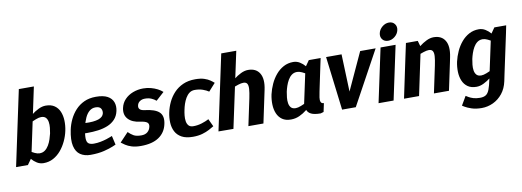

<svg xmlns="http://www.w3.org/2000/svg" viewBox="-73 -1132 4785 1760"><g transform="rotate(-10 2320.0 -252.0)"><path d="M148.3 -60 10.3 -70 144.3 -700H284.3ZM148.3 -60 105.3 0H-4.7L10.3 -70ZM88 -163.3Q88 -163.3 102.5 -151.8Q117 -140.3 139.2 -125.2Q161.3 -110 186 -98.5Q210.7 -87 230.7 -87L251 8Q218 8 190.3 -9Q162.7 -26 141.7 -51Q120.7 -76 106 -101Q91.3 -126 84 -143Q76.7 -160 76.7 -160ZM125 -336.7 115 -340Q115 -340 129.7 -357Q144.3 -374 169.2 -399Q194 -424 225.7 -449Q257.3 -474 292.2 -491Q327 -508 360 -508L300.3 -412Q280.3 -412 250.8 -400.5Q221.3 -389 192.5 -374.3Q163.7 -359.7 144.3 -348.2Q125 -336.7 125 -336.7ZM300.3 -412 360 -508Q409.7 -508 441.5 -486Q473.3 -464 488.8 -427Q504.3 -390 506 -344Q507.7 -298 497.7 -250Q487.7 -202 466.2 -156Q444.7 -110 413.5 -73Q382.3 -36 341.5 -14Q300.7 8 251 8L230.7 -87Q260 -87 281 -102.8Q302 -118.7 316.8 -144Q331.7 -169.3 340.8 -197.5Q350 -225.7 355.7 -250Q360.3 -274.3 363.3 -302Q366.3 -329.7 362.3 -355Q358.3 -380.3 344 -396.2Q329.7 -412 300.3 -412Z M909.7 -128.7 929 -45Q929 -45 899 -32Q869 -19 814.8 -5.5Q760.7 8 688 8L735.3 -88Q767.7 -88 798.5 -94.2Q829.3 -100.3 854.7 -108.3Q880 -116.3 894.8 -122.5Q909.7 -128.7 909.7 -128.7ZM548 -250H681.3Q668 -185.3 668.5 -150Q669 -114.7 685.5 -101.3Q702 -88 735.3 -88L688 8Q632 8 593.5 -18Q555 -44 542 -101Q529 -158 548 -250ZM827 -508Q895.3 -508 934.2 -487Q973 -466 986.8 -429.5Q1000.7 -393 990.7 -347Q980.7 -301 952.5 -271Q924.3 -241 883.8 -224.5Q843.3 -208 794.7 -201.5Q746 -195 694 -195L617 -196L689.3 -287.7Q730 -285.7 760.8 -288.7Q791.7 -291.7 813.2 -299Q834.7 -306.3 847.5 -318.5Q860.3 -330.7 864 -347Q869.3 -372.3 856.7 -392.7Q844 -413 806.3 -413Q774.7 -413 750.3 -393Q726 -373 709.2 -336.5Q692.3 -300 681.3 -250H548Q558 -298 579.8 -344Q601.7 -390 635.7 -427Q669.7 -464 717.2 -486Q764.7 -508 827 -508Z M1157 8 1177.7 -87Q1213.3 -87 1235 -105Q1256.7 -123 1262.7 -153Q1268.7 -179.7 1251.3 -193Q1234 -206.3 1190.7 -212L1245 -310Q1343 -299 1380.8 -262.5Q1418.7 -226 1402.7 -153Q1386.7 -76 1324.8 -34Q1263 8 1157 8ZM1267 -508 1266.3 -413Q1238.7 -413 1219 -399.3Q1199.3 -385.7 1194.7 -362.7Q1184.3 -318 1245 -310L1190.7 -212Q1114.7 -221 1078.2 -260.7Q1041.7 -300.3 1054.7 -362.7Q1064.3 -408.3 1095.2 -440.8Q1126 -473.3 1171.3 -490.7Q1216.7 -508 1267 -508ZM978.3 -55 1057.7 -139Q1080.7 -116 1105.7 -101.5Q1130.7 -87 1177.7 -87L1157 8Q1106.7 8 1071.8 -3Q1037 -14 1014.7 -29Q992.3 -44 978.3 -55ZM1369.7 -375.3Q1351.7 -391 1326.5 -402Q1301.3 -413 1266.3 -413L1267 -508Q1304.7 -508 1338.2 -499Q1371.7 -490 1399.5 -475.7Q1427.3 -461.3 1445.7 -444Z M1641.7 8Q1576.7 8 1537 -14Q1497.3 -36 1478.3 -73Q1459.3 -110 1457.2 -156Q1455 -202 1465 -250Q1475 -298 1496.8 -344Q1518.7 -390 1553.5 -427Q1588.3 -464 1637.5 -486Q1686.7 -508 1751.7 -508L1731 -412.3Q1701 -412.3 1680 -396.3Q1659 -380.3 1644.5 -355.2Q1630 -330 1620.8 -302.2Q1611.7 -274.3 1607 -250Q1601.7 -225.7 1598.7 -197.5Q1595.7 -169.3 1599.7 -144Q1603.7 -118.7 1618 -102.8Q1632.3 -87 1662.3 -87ZM1640.7 8 1661.3 -87Q1702.3 -87 1740.8 -99.2Q1779.3 -111.3 1807.3 -126.3L1840.7 -55Q1822.7 -44 1794.8 -29Q1767 -14 1729 -3Q1691 8 1640.7 8ZM1859.3 -374Q1838 -389 1804.8 -400.7Q1771.7 -412.3 1730.7 -412.3L1751.3 -508Q1801.7 -508 1834.8 -497Q1868 -486 1888.8 -471.3Q1909.7 -456.7 1922.7 -444.7Z M2210.7 -250Q2221.7 -302.3 2223.7 -335.3Q2225.7 -368.3 2215.8 -384Q2206 -399.7 2180.7 -399.7L2244 -508Q2318 -508 2350.3 -454.5Q2382.7 -401 2361.7 -302L2350.7 -250ZM2018.3 1 1879.3 0 2028.3 -700H2168.3ZM2157.7 0 2210.7 -250H2350.7L2297.7 0ZM2008 -336.7 1998 -340Q1998 -340 2012.8 -357Q2027.7 -374 2052.8 -399Q2078 -424 2109.7 -449Q2141.3 -474 2176.2 -491Q2211 -508 2244 -508L2180.7 -399.7Q2160.7 -399.7 2131.5 -390.2Q2102.3 -380.7 2074.2 -368.2Q2046 -355.7 2027 -346.2Q2008 -336.7 2008 -336.7Z M2830.7 0Q2771.7 0 2742.2 -15Q2712.7 -30 2704.5 -57Q2696.3 -84 2700.8 -119.5Q2705.3 -155 2714.3 -196L2725.7 -250H2865.3L2854.3 -196Q2849 -171 2845.2 -145.8Q2841.3 -120.7 2847.7 -104.3Q2854 -88 2876 -88L2859 -8.3ZM2766.3 -440 2903.3 -430 2836 -110 2689.3 -80ZM2766.3 -440 2808.3 -500H2918.3L2903.3 -430ZM2789.7 -163.3 2799.7 -160Q2799.7 -160 2787.8 -143Q2776 -126 2753.8 -101Q2731.7 -76 2701 -51Q2670.3 -26 2633 -9Q2595.7 8 2553.7 8L2614.3 -87Q2634.7 -87 2664 -98.5Q2693.3 -110 2722.2 -125.2Q2751 -140.3 2770.3 -151.8Q2789.7 -163.3 2789.7 -163.3ZM2826.3 -336.7Q2826.3 -336.7 2811.8 -348.2Q2797.3 -359.7 2774.8 -374.3Q2752.3 -389 2727.8 -400.5Q2703.3 -412 2683 -412L2663.7 -508Q2696.7 -508 2724.3 -491Q2752 -474 2772.8 -449Q2793.7 -424 2808.3 -399Q2823 -374 2830.3 -357Q2837.7 -340 2837.7 -340ZM2683 -412Q2653.7 -412 2632.7 -396.2Q2611.7 -380.3 2597.2 -355Q2582.7 -329.7 2573.5 -302Q2564.3 -274.3 2559 -250Q2554.3 -225.7 2551.3 -197.5Q2548.3 -169.3 2552.3 -144Q2556.3 -118.7 2570.7 -102.8Q2585 -87 2614.3 -87L2553.7 8Q2504 8 2472.7 -14Q2441.3 -36 2425.7 -73Q2410 -110 2408.5 -156Q2407 -202 2417 -250Q2428 -298 2449 -344Q2470 -390 2501.2 -427Q2532.3 -464 2573.2 -486Q2614 -508 2663.7 -508Z M3113 -500 3125.7 -151.3 3286.3 -500H3430.3L3157.3 0H3030L2969 -500Z M3369.3 0 3476 -500H3616L3509.3 0ZM3556 -548.3Q3521.7 -548.3 3503 -572Q3484.3 -595.7 3491.7 -630Q3499 -663.7 3527.8 -687.7Q3556.7 -711.7 3591 -711.7Q3624.7 -711.7 3643.5 -687.7Q3662.3 -663.7 3655 -630Q3647.7 -595.7 3618.7 -572Q3589.7 -548.3 3556 -548.3Z M4077.7 -250H3937.7Q3948.7 -302.3 3950.7 -335.3Q3952.7 -368.3 3942.3 -384Q3932 -399.7 3906.7 -399.7L3970 -508Q4044 -508 4076.3 -454.8Q4108.7 -401.7 4088.3 -302ZM3682.3 -360 3839.3 -440 3746.3 0H3606.3ZM3937.7 -250H4077.7L4024.7 0H3884.7ZM3839.3 -440 3682.3 -360 3712.3 -500H3822.3ZM3735 -336.7 3725 -340Q3725 -340 3739.8 -357Q3754.7 -374 3779.8 -399Q3805 -424 3836.7 -449Q3868.3 -474 3903.2 -491Q3938 -508 3971 -508L3907.7 -399.7Q3887.7 -399.7 3858.5 -390.2Q3829.3 -380.7 3801.2 -368.2Q3773 -355.7 3754 -346.2Q3735 -336.7 3735 -336.7Z M4493.3 -440 4631.3 -430 4554.3 -70 4407.7 -40ZM4554.3 -70 4539.3 2Q4525.3 68 4488.5 114Q4451.7 160 4400.7 184Q4349.7 208 4293.7 208V113Q4329 113 4349.3 99.8Q4369.7 86.7 4382.5 53.3Q4395.3 20 4407.7 -40ZM4493.3 -440 4535.3 -500H4645.3L4631.3 -430ZM4516.7 -163.3 4526.7 -160Q4526.7 -160 4511.8 -143Q4497 -126 4471.8 -101Q4446.7 -76 4415 -51Q4383.3 -26 4348.5 -9Q4313.7 8 4280.7 8L4341.3 -87Q4361.7 -87 4391 -98.5Q4420.3 -110 4449.2 -125.2Q4478 -140.3 4497.3 -151.8Q4516.7 -163.3 4516.7 -163.3ZM4553.7 -336.7Q4553.7 -336.7 4539.2 -348.2Q4524.7 -359.7 4502 -374.3Q4479.3 -389 4454.8 -400.5Q4430.3 -412 4410 -412L4390.7 -508Q4423.7 -508 4451.3 -491Q4479 -474 4500 -449Q4521 -424 4535.7 -399Q4550.3 -374 4557.7 -357Q4565 -340 4565 -340ZM4410 -412Q4380.7 -412 4359.7 -396.2Q4338.7 -380.3 4324.2 -355Q4309.7 -329.7 4300.5 -302Q4291.3 -274.3 4286 -250Q4281.3 -225.7 4278.3 -197.5Q4275.3 -169.3 4279.3 -144Q4283.3 -118.7 4297.7 -102.8Q4312 -87 4341.3 -87L4280.7 8Q4231 8 4199.7 -14Q4168.3 -36 4152.7 -73Q4137 -110 4135.5 -156Q4134 -202 4144 -250Q4155 -298 4176 -344Q4197 -390 4228.2 -427Q4259.3 -464 4300.2 -486Q4341 -508 4390.7 -508ZM4166.7 72.3Q4174.7 77.3 4190.8 87Q4207 96.7 4232.8 104.8Q4258.7 113 4294.7 113V208Q4239.7 208 4200 194.5Q4160.3 181 4139.3 168Q4118.3 155 4118.3 155Z"/></g></svg>

Font: Epunda Sans Light
Style: Italic
Weight: 300
Italic angle: -12.0243°
Designer: Simon Atzbach
Foundry: typofactur
Version: Version 2.204